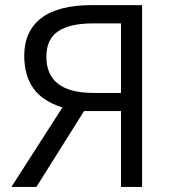

<svg xmlns="http://www.w3.org/2000/svg" viewBox="-20 -734 676 754"><path d="M310.1 -297.9 123 0H24.9L225.1 -312Q146.5 -336.9 110.8 -387.5Q75.2 -438 75.2 -515.1Q75.2 -610.8 141.4 -662.4Q207.5 -713.9 341.8 -713.9H538.1V0H455.1V-297.9ZM455.1 -642.1H344.2Q254.9 -642.1 208.5 -611.3Q162.1 -580.6 162.1 -511.2Q162.1 -369.1 347.2 -369.1H455.1Z"/></svg>

Font: HunimalSansv1.5
Style: Regular
Weight: 400
Foundry: Ascender Corporation
Version: Version 1.10